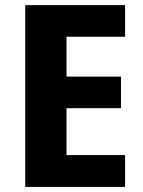

<svg xmlns="http://www.w3.org/2000/svg" viewBox="-20 -734 561 754"><path d="M471.2 -125H241.2V-309.1H455.1V-433.1H241.2V-589.8H471.2V-713.9H79.1V0H471.2Z"/></svg>

Font: Avrile Sans
Style: Bold
Weight: 700
Designer: Monotype Design Team, Google (font), Stefan Peev (BGR Cyrillic), Cristiano Sobral (main changes)
Foundry: The Avrile Sans Project Authors
Version: Version 3.110